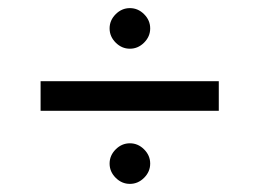

<svg xmlns="http://www.w3.org/2000/svg" viewBox="-20 -532 639 473"><path d="M80 -332H519V-259H80ZM250 -129Q250 -149 265 -164Q280 -179 300 -179Q320 -179 335 -164Q350 -149 350 -129Q350 -109 335 -94Q320 -79 300 -79Q280 -79 265 -94Q250 -109 250 -129ZM250 -462Q250 -482 265 -497Q280 -512 300 -512Q320 -512 335 -497Q350 -482 350 -462Q350 -442 335 -427Q320 -412 300 -412Q280 -412 265 -427Q250 -442 250 -462Z"/></svg>

Font: Uncut Sans VF
Style: Regular
Weight: 400
Designer: Kasper Nordkvist
Foundry: Uncut Type
Version: Version 1.100;FEAKit 1.0